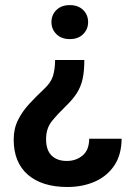

<svg xmlns="http://www.w3.org/2000/svg" viewBox="-20 -559 533 767"><path d="M332 -470.7Q332 -442.4 312.3 -422.6Q292.5 -402.8 258.8 -402.8Q225.1 -402.8 205.3 -422.6Q185.5 -442.4 185.5 -470.7Q185.5 -499.5 205.3 -519Q225.1 -538.6 258.8 -538.6Q292.5 -538.6 312.3 -519Q332 -499.5 332 -470.7ZM200.2 -319.3H316.9Q316.9 -274.9 310.1 -243.9Q303.2 -212.9 287.4 -187.7Q271.5 -162.6 243.2 -135.3Q210.4 -103.5 187.3 -75Q164.1 -46.4 164.1 -2.9Q164.1 41 186.3 62.5Q208.5 84 247.1 84Q283.2 84 309.6 62.5Q335.9 41 336.4 -4.9H465.8Q465.3 59.6 436.5 102.3Q407.7 145 358.9 166.5Q310.1 188 249 188Q147.9 188 91.3 138.9Q34.7 89.8 34.7 -1.5Q34.7 -44.9 52 -79.6Q69.3 -114.3 97.2 -144.3Q125 -174.3 156.2 -203.6Q183.6 -229 191.7 -255.6Q199.7 -282.2 200.2 -319.3Z"/></svg>

Font: Vazirmatn UI SemiBold
Style: Regular
Weight: 600
Designer: Saber Rastikerdar
Foundry: Saber Rastikerdar
Version: Version 33.003